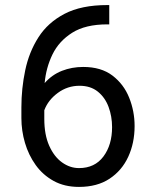

<svg xmlns="http://www.w3.org/2000/svg" viewBox="-20 -732 602 762"><path d="M405.8 -711.9H413.6V-635.3H405.8Q319.3 -635.3 266.6 -602.1Q213.9 -568.8 188.2 -515.9Q162.6 -462.9 157.2 -402.3Q186.5 -435.5 225.8 -450.9Q265.1 -466.3 310.1 -466.3Q381.3 -466.3 426.3 -432.1Q471.2 -397.9 492.7 -344.2Q514.2 -290.5 514.2 -231.9Q514.2 -164.6 489 -109.9Q463.9 -55.2 414.8 -22.7Q365.7 9.8 293.5 9.8Q235.8 9.8 192.9 -13.9Q149.9 -37.6 121.6 -77.1Q93.3 -116.7 79.1 -165Q64.9 -213.4 64.9 -263.2V-305.7Q64.9 -380.9 80.1 -453.1Q95.2 -525.4 132.6 -584Q169.9 -642.6 236.3 -677.2Q302.7 -711.9 405.8 -711.9ZM155.8 -260.3Q155.8 -197.3 175.3 -153.6Q194.8 -109.9 226.3 -87.4Q257.8 -64.9 293.5 -64.9Q356 -64.9 390.4 -110.8Q424.8 -156.7 424.8 -227.5Q424.8 -270 410.9 -307.6Q397 -345.2 368.2 -368.4Q339.4 -391.6 295.4 -391.6Q248 -391.6 209.5 -363.3Q170.9 -335 155.8 -294.4Z"/></svg>

Font: Vazirmatn RD UI
Style: Regular
Weight: 400
Designer: Saber Rastikerdar
Foundry: Saber Rastikerdar
Version: Version 33.003